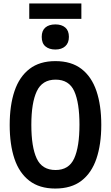

<svg xmlns="http://www.w3.org/2000/svg" viewBox="-20 -1079 640 1109"><path d="M299 10Q208 10 149.5 -35Q91 -80 63.5 -162Q36 -244 36 -357Q36 -471 64 -553.5Q92 -636 150.5 -681Q209 -726 300 -726Q392 -726 450.5 -681Q509 -636 537 -553.5Q565 -471 565 -358Q565 -245 537 -162.5Q509 -80 450.5 -35Q392 10 299 10ZM301 -97Q378 -97 408.5 -164Q439 -231 439 -359Q439 -485 409 -552Q379 -619 301 -619Q224 -619 192.5 -552Q161 -485 161 -358Q161 -230 192 -163.5Q223 -97 301 -97ZM300 -793Q264 -793 242.5 -811Q221 -829 221 -866Q221 -902 242 -920Q263 -938 300 -938Q336 -938 357 -920Q378 -902 378 -866Q378 -831 357 -812Q336 -793 300 -793ZM149 -970V-1059H450V-970Z"/></svg>

Font: Noto Sans Mono SemiBold
Style: Regular
Weight: 600
Designer: Monotype Design Team
Foundry: Monotype Imaging Inc.
Version: Version 2.014; ttfautohint (v1.8.4.7-5d5b)